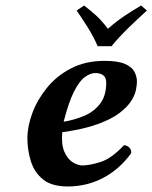

<svg xmlns="http://www.w3.org/2000/svg" viewBox="-20 -664 551 694"><path d="M475 -369Q475 -358 471.5 -339.5Q468 -321 454.5 -299.5Q441 -278 412.5 -256Q384 -234 333.5 -215.5Q283 -197 205 -186Q201 -140 213.5 -113.5Q226 -87 244.5 -76.5Q263 -66 277 -66Q304 -66 343.5 -78.5Q383 -91 428 -139Q439 -139 447.5 -130.5Q456 -122 454 -110Q411 -51 352 -20.5Q293 10 225 10Q167 10 135.5 -15.5Q104 -41 91.5 -81.5Q79 -122 79 -165Q79 -207 97 -255.5Q115 -304 150 -347Q185 -390 237 -417Q289 -444 358 -444Q406 -444 431.5 -433Q457 -422 466 -404.5Q475 -387 475 -369ZM364 -365Q364 -384 353 -392Q342 -400 325 -400Q306 -400 286 -385Q266 -370 247 -332Q228 -294 210 -224Q247 -230 282.5 -244.5Q318 -259 341 -288Q364 -317 364 -365ZM383 -497H333Q318 -532 297.5 -564.5Q277 -597 257 -626L284 -644Q310 -624 329 -606.5Q348 -589 370 -560Q401 -587 428.5 -605.5Q456 -624 490 -644L511 -626Q478 -596 445 -564Q412 -532 383 -497Z"/></svg>

Font: Libertinus Serif SemiBold
Style: Italic
Weight: 600
Italic angle: -11.5°
Designer: Philipp H. Poll, Khaled Hosny
Foundry: Caleb Maclennan
Version: Version 7.051;RELEASE